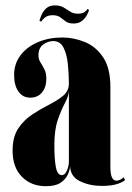

<svg xmlns="http://www.w3.org/2000/svg" viewBox="-20 -662 476 694"><path d="M145.5 11Q93 11 59.2 -23Q25.5 -57 25.5 -118Q25.5 -167 46 -197.8Q66.5 -228.5 97 -248.5Q127.5 -268.5 157.8 -283.8Q188 -299 208.5 -316.2Q229 -333.5 229 -360Q229 -395.5 225.2 -431Q221.5 -466.5 209.5 -490Q197.5 -513.5 172.5 -513.5Q153 -513.5 136 -501Q119 -488.5 119 -462Q119 -448 126.2 -436.5Q133.5 -425 140.5 -411.5Q147.5 -398 147.5 -377.5Q147.5 -347 132 -328Q116.5 -309 89 -309Q62.5 -309 46.8 -331Q31 -353 31 -391Q31 -431.5 54 -462Q77 -492.5 116.8 -509.5Q156.5 -526.5 205.5 -526.5Q246.5 -526.5 286.5 -510.2Q326.5 -494 352.8 -455Q379 -416 379 -347.5V-58Q379 -9 401 -9Q408 -9 415.5 -13Q423 -17 426.5 -21L432 -12Q428 -5.5 406.5 2.2Q385 10 347.5 10Q304.5 10 269.5 -6.8Q234.5 -23.5 233.5 -61Q232.5 -47.5 224.8 -30.5Q217 -13.5 198.5 -1.2Q180 11 145.5 11ZM203.5 -29Q215 -29 222 -45.8Q229 -62.5 229 -76.5V-332Q227.5 -313.5 214.5 -289.2Q201.5 -265 189 -229Q176.5 -193 176.5 -137.5Q176.5 -86 182 -57.5Q187.5 -29 203.5 -29ZM246 -577Q228 -577 217.8 -584.5Q207.5 -592 197.8 -599.5Q188 -607 170 -607Q151.5 -607 141 -597.5Q130.5 -588 129 -583.5L122.5 -587Q124.5 -594.5 130 -607.8Q135.5 -621 147 -631.8Q158.5 -642.5 178.5 -642.5Q197.5 -642.5 210 -635Q222.5 -627.5 234 -620Q245.5 -612.5 261 -612.5Q277.5 -612.5 285.8 -618.5Q294 -624.5 295.5 -629.5L302 -626Q300.5 -620 294.5 -608.2Q288.5 -596.5 276.8 -586.8Q265 -577 246 -577Z"/></svg>

Font: Imbue 100pt Black
Style: Regular
Weight: 900
Designer: Tyler Finck
Foundry: Etcetera Type Company
Version: Version 1.102; ttfautohint (v1.8.3)